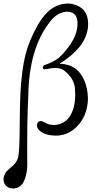

<svg xmlns="http://www.w3.org/2000/svg" viewBox="-32 -757 550 1085"><path d="M465 -197Q462 -103 403 -42Q347 14 272 9Q224 6 199 -13Q177 -28 177 -47Q177 -73 201 -73Q204 -73 224 -63Q244 -53 255 -52Q260 -51 270 -51Q327 -51 360 -96Q393 -144 393 -222Q393 -235 391 -263Q384 -314 336 -354Q316 -373 280 -373Q262 -373 226 -366Q210 -362 210 -376Q210 -386 222 -390Q268 -406 296 -427Q318 -444 343 -476Q406 -552 406 -624Q406 -675 372 -687Q363 -691 351 -691Q295 -691 252 -636Q132 -485 128 -219Q120 -76 122 169Q123 232 97 279Q76 308 41 308Q22 308 8 298Q-12 284 -12 255Q-12 234 5 212Q10 205 42 178Q61 161 69 137Q78 111 79 -11Q80 -151 83 -223Q90 -361 112 -448Q135 -535 183 -618Q251 -737 353 -737Q370 -737 382 -733Q466 -712 466 -622Q466 -609 465 -602Q452 -487 304 -397Q408 -395 447 -296Q464 -254 465 -197Z"/></svg>

Font: GFS Baskerville
Style: Regular
Weight: 400
Designer: George Matthiopoulos
Foundry: George Matthiopoulos
Version: Version 1.0